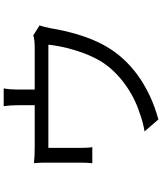

<svg xmlns="http://www.w3.org/2000/svg" viewBox="61 -902 878 1040"><g transform="rotate(-90 500.0 -382.0)"><path d="M828 -641C815 -636 796 -633 759 -633H535V-726C535 -747 536 -770 541 -801H445C449 -770 450 -747 450 -726V-633H229C194 -633 165 -634 136 -637C139 -615 139 -581 139 -560V-384C139 -365 138 -338 136 -321H223C220 -336 219 -362 219 -380V-559H778C769 -473 737 -352 683 -267C622 -172 512 -98 412 -66C380 -54 342 -43 308 -38L373 37C556 -13 694 -115 769 -247C825 -342 854 -467 867 -547C871 -566 877 -592 882 -607Z"/></g></svg>

Font: Noto Sans JP Regular
Style: Regular
Weight: 400
Designer: Ryoko NISHIZUKA (kana & ideographs); Paul D. Hunt (Latin, Greek & Cyrillic); Wenlong ZHANG (bopomofo); Sandoll Communica
Foundry: Adobe Systems Incorporated
Version: Version 1.004;PS 1.004;hotconv 1.0.82;makeotf.lib2.5.63406